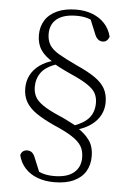

<svg xmlns="http://www.w3.org/2000/svg" viewBox="-55 -729 597 878"><g transform="rotate(5 243.0 -290.5)"><path d="M227 107Q184 107 149.5 94Q115 81 92.5 56Q70 31 62 -3Q65 -15 73 -21Q81 -27 93 -27Q106 -27 115 -19Q124 -11 130 6L161 81L134 55Q154 67 175 73Q196 79 224 79Q284 79 314.5 53.5Q345 28 345 -16Q345 -47 332 -68.5Q319 -90 288 -110Q257 -130 203 -153Q153 -176 121 -198Q89 -220 73.5 -247Q58 -274 58 -310Q58 -342 71.5 -369Q85 -396 112.5 -416.5Q140 -437 183 -448V-459L197 -433Q143 -415 122 -386.5Q101 -358 101 -320Q101 -295 111 -275.5Q121 -256 147.5 -237.5Q174 -219 225 -197Q242 -190 256.5 -182.5Q271 -175 285 -168Q299 -161 310 -154L311 -150Q345 -129 366.5 -100Q388 -71 388 -25Q388 14 370.5 43.5Q353 73 317 90Q281 107 227 107ZM261 -688Q301 -688 334.5 -675Q368 -662 390.5 -637.5Q413 -613 422 -578Q418 -566 410.5 -559.5Q403 -553 392 -553Q379 -553 369.5 -561.5Q360 -570 354 -587L323 -662L354 -635Q333 -648 312 -654Q291 -660 264 -660Q204 -660 173.5 -635.5Q143 -611 143 -567Q143 -537 156 -516Q169 -495 200 -477Q231 -459 282 -435Q336 -411 368.5 -388.5Q401 -366 415.5 -339.5Q430 -313 430 -277Q430 -246 416.5 -219.5Q403 -193 375.5 -172.5Q348 -152 305 -140V-129L290 -157Q341 -175 363.5 -202Q386 -229 386 -270Q386 -294 376.5 -313Q367 -332 339.5 -351Q312 -370 259 -393Q243 -400 228 -407.5Q213 -415 199.5 -422Q186 -429 175 -436L174 -440Q136 -462 117.5 -490Q99 -518 99 -558Q99 -596 117.5 -625.5Q136 -655 172.5 -671.5Q209 -688 261 -688Z"/></g></svg>

Font: Source Serif 4 18pt Light
Style: Regular
Weight: 300
Designer: Frank Grießhammer
Foundry: Adobe Systems Incorporated
Version: Version 4.004;hotconv 1.0.116;makeotfexe 2.5.65601